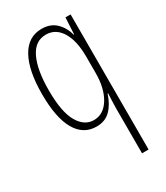

<svg xmlns="http://www.w3.org/2000/svg" viewBox="-192 -622 814 939"><g transform="rotate(-30 215.0 -152.5)"><path d="M324 -20Q324 -33 325 -56Q326 -79 327 -103H324Q308 -52 277.5 -21Q247 10 198 10Q124 10 84.5 -58.5Q45 -127 45 -260Q45 -394 85.5 -466.5Q126 -539 202 -539Q252 -539 282.5 -509.5Q313 -480 325 -435H327L332 -529H361V234H324ZM202 -24Q257 -24 290.5 -78.5Q324 -133 324 -220V-312Q324 -402 292.5 -453Q261 -504 206 -504Q145 -504 114 -440Q83 -376 83 -260Q83 -138 116 -81Q149 -24 202 -24Z"/></g></svg>

Font: Noto Sans Gujarati UI ExtraCondensed ExtraLight
Style: Regular
Weight: 200
Width: 2
Designer: Jelle Bosma - Monotype Design Team, Universal Thirst
Foundry: Monotype Imaging Inc.
Version: Version 2.106; ttfautohint (v1.8.4.7-5d5b)